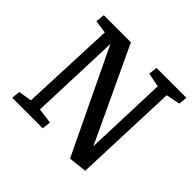

<svg xmlns="http://www.w3.org/2000/svg" viewBox="-170 -891 1093 1093"><g transform="rotate(45 376.5 -344.5)"><path d="M568 -132 586 -632 501 -649 507 -701H748L742 -649L658 -632L634 0L524 12L225 -612L205 -65L298 -52L292 0H46L52 -52L132 -65L156 -636L77 -647L83 -701H301Z"/></g></svg>

Font: Literata Medium
Style: Italic
Weight: 500
Italic angle: -2°
Designer: Latin by Veronika Burian and Jose Scaglione. Greek by Irene Vlachou. Cyrillic by Vera Evstafieva
Foundry: TypeTogether
Version: Version 3.103;gftools[0.9.29]